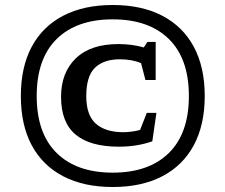

<svg xmlns="http://www.w3.org/2000/svg" viewBox="-20 -738 903 769"><path d="M431.5 -718Q547 -718 629.5 -675.2Q712 -632.5 756 -551Q800 -469.5 800 -353.5Q800 -237.5 756 -156Q712 -74.5 629.5 -31.8Q547 11 431.5 11Q316 11 233.5 -31.8Q151 -74.5 107.2 -156Q63.5 -237.5 63.5 -353.5Q63.5 -469.5 107.2 -551Q151 -632.5 233.5 -675.2Q316 -718 431.5 -718ZM431.5 -660.5Q287 -660.5 207 -581.8Q127 -503 127 -353.5Q127 -204 207 -125.2Q287 -46.5 431.5 -46.5Q576 -46.5 656.2 -125.2Q736.5 -204 736.5 -353.5Q736.5 -503 656.2 -581.8Q576 -660.5 431.5 -660.5ZM474.5 -208.5Q489 -208.5 506.5 -210.8Q524 -213 541 -217.5L568 -286H606.5L590 -172Q560 -161.5 526.8 -156Q493.5 -150.5 456 -150.5Q341 -150.5 282.8 -199Q224.5 -247.5 224.5 -350.5Q224.5 -447 283.5 -504.2Q342.5 -561.5 454.5 -561.5Q508.5 -561.5 556 -548L570.5 -570H603.5V-417.5H562.5L545 -485Q509 -500.5 460 -500.5Q395.5 -500.5 360.5 -466.8Q325.5 -433 325.5 -353Q325.5 -276.5 364 -242.5Q402.5 -208.5 474.5 -208.5Z"/></svg>

Font: Newsreader Caption Medium
Style: Regular
Weight: 500
Designer: Hugues Gentile
Foundry: Production Type
Version: Version 1.001